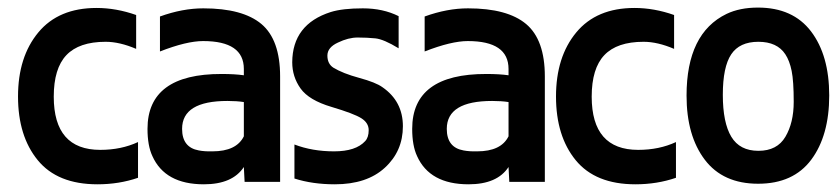

<svg xmlns="http://www.w3.org/2000/svg" viewBox="-20 -474 2200 504"><path d="M243.2 -80.6Q298.3 -80.6 342.3 -101.1V-7.3Q292.5 9.8 235.8 9.8Q130.9 9.8 79.1 -53.5Q27.3 -116.7 27.3 -220.7Q27.3 -324.7 80.6 -388.9Q133.8 -453.1 233.4 -453.1Q285.2 -453.1 337.4 -434.6V-345.7Q293.9 -364.3 257.3 -364.3Q187.5 -364.3 154.3 -329.3Q121.1 -294.4 121.1 -220.2Q121.1 -80.6 243.2 -80.6Z M399.9 -430.7Q459 -452.1 513.7 -452.1Q617.2 -452.1 666.3 -410.9Q715.3 -369.6 715.3 -273.4V3.4H622.1L620.1 -35.6Q590.3 9.8 515.1 9.8Q413.1 9.8 379.9 -64.5Q367.2 -91.8 367.2 -135.7Q367.2 -280.3 562 -279.8Q596.2 -279.8 620.1 -276.4V-293Q620.1 -366.2 513.2 -366.2Q469.7 -366.2 399.9 -338.9ZM577.1 -209Q458 -209 458 -135.7Q458 -86.9 502 -79.1Q517.1 -76.2 537.6 -76.7Q600.6 -76.7 620.1 -116.2V-206.1Q601.6 -209 577.1 -209Z M747.1 -310.5Q747.6 -410.2 848.1 -442.4Q879.4 -452.1 932.4 -452.1Q985.4 -452.1 1026.4 -431.6V-347.2Q987.3 -371.1 965.3 -373.3Q943.4 -375.5 918.9 -375.5Q894.5 -375.5 867.2 -362.3Q839.4 -349.6 839.4 -328.1Q839.4 -306.6 855 -296.4Q879.9 -281.2 923.1 -269.5Q966.3 -257.8 983.9 -245.1Q1037.6 -208 1037.6 -142.6Q1037.6 -77.1 990.2 -33.7Q942.9 9.8 858.9 9.8Q800.3 9.8 752.9 -5.4V-94.7Q799.8 -76.7 856.9 -76.7Q914.1 -76.7 938.5 -103.5Q947.8 -113.3 947.8 -132.3Q947.8 -151.4 928.5 -163.6Q909.2 -175.8 850.1 -193.4Q791 -210.9 769 -241.7Q747.1 -272.5 747.1 -310.5Z M1094.7 -430.7Q1153.8 -452.1 1208.5 -452.1Q1312 -452.1 1361.1 -410.9Q1410.2 -369.6 1410.2 -273.4V3.4H1316.9L1314.9 -35.6Q1285.2 9.8 1210 9.8Q1107.9 9.8 1074.7 -64.5Q1062 -91.8 1062 -135.7Q1062 -280.3 1256.8 -279.8Q1291 -279.8 1314.9 -276.4V-293Q1314.9 -366.2 1208 -366.2Q1164.6 -366.2 1094.7 -338.9ZM1272 -209Q1152.8 -209 1152.8 -135.7Q1152.8 -86.9 1196.8 -79.1Q1211.9 -76.2 1232.4 -76.7Q1295.4 -76.7 1314.9 -116.2V-206.1Q1296.4 -209 1272 -209Z M1655.3 -80.6Q1710.4 -80.6 1754.4 -101.1V-7.3Q1704.6 9.8 1647.9 9.8Q1543 9.8 1491.2 -53.5Q1439.5 -116.7 1439.5 -220.7Q1439.5 -324.7 1492.7 -388.9Q1545.9 -453.1 1645.5 -453.1Q1697.3 -453.1 1749.5 -434.6V-345.7Q1706.1 -364.3 1669.4 -364.3Q1599.6 -364.3 1566.4 -329.3Q1533.2 -294.4 1533.2 -220.2Q1533.2 -80.6 1655.3 -80.6Z M1782.2 -223.1Q1782.2 -386.7 1887.2 -437.5Q1921.9 -454.1 1969.7 -454.1Q2061.5 -454.1 2109.1 -391.4Q2156.7 -328.6 2156.7 -223.4Q2156.7 -118.2 2109.6 -54.9Q2062.5 8.3 1970.2 8.3Q1877.9 8.3 1830.1 -54.7Q1782.2 -117.7 1782.2 -223.1ZM2041.5 -331.5Q2020 -364.3 1970.7 -364.3Q1921.4 -364.3 1899.4 -331.3Q1877.4 -298.3 1877.4 -225.1Q1877.4 -151.9 1899.7 -115Q1921.9 -78.1 1970.9 -78.1Q2020 -78.1 2041.7 -115Q2063.5 -151.9 2063.5 -206.5Q2063.5 -261.2 2058.1 -287.8Q2052.7 -314.5 2041.5 -331.5Z"/></svg>

Font: Keraleeyam
Style: Regular
Weight: 400
Designer: Hussain K. H.
Foundry: Swathanthra Malayalam Computing(SMC) http://smc.org.in
Version: Version 3.0.0+20221109